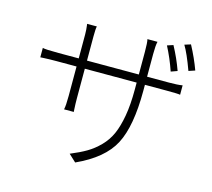

<svg xmlns="http://www.w3.org/2000/svg" viewBox="-116 -943 1232 1118"><g transform="rotate(15 500.0 -383.5)"><path d="M866.2 -632.8 828.1 -619.1Q802.7 -693.4 767.6 -760.7L803.7 -772.5Q840.8 -704.1 866.2 -632.8ZM703.1 -554.7H835Q886.7 -554.7 916 -559.6V-502.9Q904.3 -505.9 835 -505.9H703.1V-469.7Q703.1 -255.9 646 -146.5Q588.9 -37.1 427.7 36.1L383.8 -4.9Q440.4 -28.3 479.5 -51.3Q518.6 -74.2 553.7 -109.9Q588.9 -145.5 609.4 -191.9Q629.9 -238.3 641.6 -305.7Q653.3 -373 653.3 -461.9V-505.9H340.8V-328.1Q340.8 -313.5 341.3 -294.4Q341.8 -275.4 342.8 -261.2Q343.8 -247.1 343.8 -246.1H285.2Q291 -269.5 291 -328.1V-505.9H168.9Q151.4 -505.9 128.4 -505.4Q105.5 -504.9 89.8 -503.9Q74.2 -502.9 73.2 -502.9V-559.6Q87.9 -554.7 168.9 -554.7H291V-699.2Q291 -711.9 290 -726.6Q289.1 -741.2 287.6 -751Q286.1 -760.7 286.1 -761.7H344.7Q340.8 -746.1 340.8 -700.2V-554.7H653.3V-691.4Q653.3 -747.1 648.4 -766.6H709Q703.1 -743.2 703.1 -691.4ZM864.3 -791 901.4 -802.7Q939.5 -731.4 964.8 -662.1L926.8 -649.4Q891.6 -746.1 864.3 -791Z"/></g></svg>

Font: GenEi Gothic M Light
Style: Regular
Weight: 300
Designer: o_tamon (Modified); [Source Han Sans]
Ryoko NISHIZUKA  (kana & ideographs); Paul D. Hunt (Latin, Greek & Cyrillic); Wenl
Version: Version 1.1a;Original Version 1.004